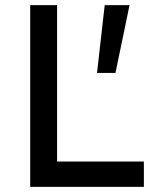

<svg xmlns="http://www.w3.org/2000/svg" viewBox="-20 -730 640 750"><path d="M98 0V-710H203V-99H542V0ZM359 -445 389 -710H486L431 -445Z"/></svg>

Font: Geist Mono Medium
Style: Regular
Weight: 500
Monospace: yes
Designer: Basement.studio, Andrés Briganti, Mateo Zaragoza
Foundry: Basement.studio, Vercel, Andrés Briganti, Guido Ferreyra, Mateo Zaragoza
Version: Version 1.500; ttfautohint (v1.8.4.7-5d5b)